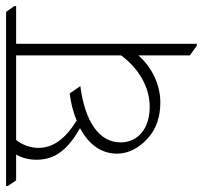

<svg xmlns="http://www.w3.org/2000/svg" viewBox="-65 -624 667 631"><g transform="rotate(-90 268.5 -308.5)"><path d="M247 -115C306 -115 363 -143 402 -187V-18L434 5H440V-589H564V-595L545 -622H-27V-616L-9 -589H76C65 -570 59 -546 59 -522C59 -463 90 -420 163 -379C110 -351 79 -310 79 -257C79 -218 100 -182 130 -156C160 -128 202 -115 247 -115ZM116 -246C116 -317 186 -363 301 -378L277 -413C244 -409 214 -401 188 -390C128 -427 98 -467 98 -516C98 -542 108 -569 124 -589H402V-244C358 -185 297 -150 233 -150C161 -150 116 -189 116 -246Z"/></g></svg>

Font: Noto Serif Devanagari ExtraLight
Style: Regular
Weight: 200
Designer: Universal Thirst, Indian Type Foundry and the Monotype Design Team
Foundry: Monotype Imaging Inc.
Version: Version 2.004